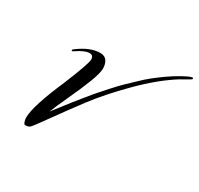

<svg xmlns="http://www.w3.org/2000/svg" viewBox="-130 -729 946 912"><g transform="rotate(30 343.0 -273.0)"><path d="M244 -452Q269 -452 280.5 -435.5Q292 -419 292 -393.5Q292 -368 271 -314Q250 -260 218 -191Q186 -122 174 -90Q179 -96 208.5 -134.5Q238 -173 246.5 -183.5Q255 -194 284.5 -230.5Q314 -267 327 -281.5Q340 -296 369 -328.5Q398 -361 416 -378Q434 -395 462.5 -422.5Q491 -450 514 -468Q572 -514 620.5 -542Q669 -570 682 -570Q686 -570 686 -564Q686 -562 674 -555Q656 -545 630 -530Q544 -476 452 -383.5Q360 -291 301 -212.5Q242 -134 192 -64Q142 6 133 15Q124 24 106 24Q100 24 96 12Q92 0 92 -10Q92 -74 168 -248Q222 -380 222 -403Q222 -426 200 -426Q176 -426 134 -398Q125 -392 122.5 -392Q120 -392 120 -396Q120 -400 126 -404Q190 -452 244 -452Z"/></g></svg>

Font: Miama
Style: Regular
Weight: 400
Italic angle: 16.5°
Designer: Linus Romer
Foundry: Linus Romer
Version: 0.32